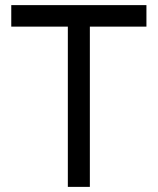

<svg xmlns="http://www.w3.org/2000/svg" viewBox="-20 -730 618 750"><path d="M245 0V-626H24V-710H552V-626H331V0Z"/></svg>

Font: Geist
Style: Regular
Weight: 400
Designer: Basement.studio, Andrés Briganti, Mateo Zaragoza
Foundry: Basement.studio, Vercel, Andrés Briganti, Guido Ferreyra, Mateo Zaragoza
Version: Version 1.401